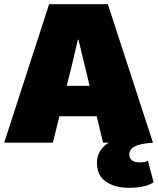

<svg xmlns="http://www.w3.org/2000/svg" viewBox="-30 -680 752 915"><path d="M702 189Q679 203 651 209Q623 215 584 215Q517 215 474.5 185.5Q432 156 432 96Q432 35 488 0H461L431 -126H253L222 0H-10L204 -660H484L699 0Q638 4 612 18Q586 32 586 56Q586 74 599 84Q612 94 635 94Q662 94 675 86ZM397 -271 344 -491H341L315 -379L288 -271Z"/></svg>

Font: Work Sans Black
Style: Regular
Weight: 900
Designer: Wei Huang
Foundry: Wei Huang
Version: Version 1.500